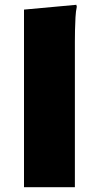

<svg xmlns="http://www.w3.org/2000/svg" viewBox="-20 -780 412 800"><path d="M80 -740 298 -760 300 -752Q296 -734 294.5 -707.5Q293 -681 292.5 -653.5Q292 -626 292 -606V0H80Z"/></svg>

Font: Kufam Black
Style: Regular
Weight: 900
Designer: Wael Morcos, Artur Schmal
Foundry: Original Type
Version: Version 1.301; ttfautohint (v1.8.3)